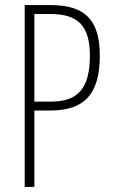

<svg xmlns="http://www.w3.org/2000/svg" viewBox="-20 -734 445 754"><path d="M179 -714H77V0H115V-300H178C311 -300 372 -364 372 -516C372 -660 309 -714 179 -714ZM177 -679C283 -679 333 -636 333 -516C333 -387 286 -335 181 -335H115V-679Z"/></svg>

Font: Noto Sans Myanmar ExtraCondensed ExtraLight
Style: Regular
Weight: 200
Width: 2
Designer: Monotype Design Team
Foundry: Monotype Imaging Inc.
Version: Version 2.107